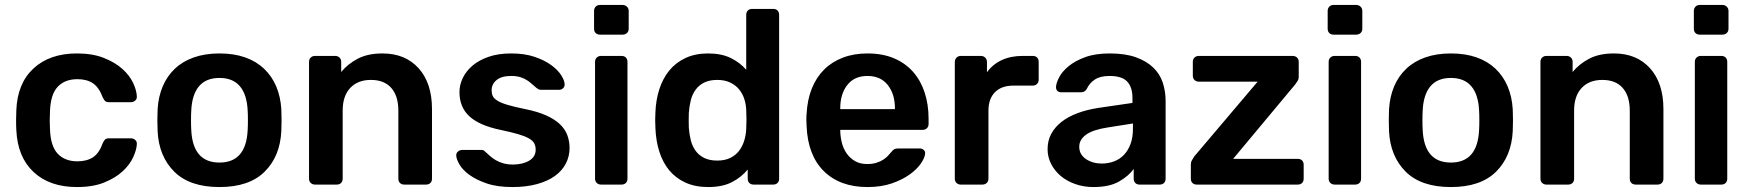

<svg xmlns="http://www.w3.org/2000/svg" viewBox="-20 -746 7068 776"><path d="M291 10Q181 10 116 -50.5Q51 -111 46 -220Q45 -235 45 -259.5Q45 -284 46 -300Q50 -409 115.5 -469.5Q181 -530 291 -530Q354 -530 399.5 -512Q445 -494 474.5 -467.5Q504 -441 518 -411Q532 -381 533 -357Q534 -346 526.5 -339.5Q519 -333 509 -333H421Q410 -333 405 -337.5Q400 -342 395 -353Q380 -393 355.5 -409.5Q331 -426 293 -426Q242 -426 213 -395Q184 -364 182 -295Q181 -277 181 -258Q181 -239 182 -225Q184 -156 213 -125Q242 -94 293 -94Q331 -94 356 -110.5Q381 -127 395 -167Q400 -178 405 -182.5Q410 -187 421 -187H509Q519 -187 526.5 -180.5Q534 -174 533 -163Q532 -141 518.5 -111Q505 -81 476 -54Q447 -27 401.5 -8.5Q356 10 291 10Z M867 10Q747 10 684.5 -52Q622 -114 617 -216Q616 -234 616 -260Q616 -286 617 -304Q620 -355 637.5 -396.5Q655 -438 686.5 -468Q718 -498 763.5 -514Q809 -530 867 -530Q926 -530 971 -514Q1016 -498 1047.5 -468Q1079 -438 1096.5 -396.5Q1114 -355 1117 -304Q1118 -286 1118 -260Q1118 -234 1117 -216Q1112 -114 1049.5 -52Q987 10 867 10ZM867 -89Q975 -89 981 -221Q982 -236 982 -260Q982 -284 981 -299Q978 -364 949.5 -397.5Q921 -431 867 -431Q813 -431 784.5 -397.5Q756 -364 753 -299Q752 -284 752 -260Q752 -236 753 -221Q759 -89 867 -89Z M1253 0Q1243 0 1236 -6.5Q1229 -13 1229 -24V-496Q1229 -507 1236 -513.5Q1243 -520 1253 -520H1335Q1345 -520 1352 -513.5Q1359 -507 1359 -496V-455Q1385 -487 1425.5 -508.5Q1466 -530 1526 -530Q1618 -530 1672 -470Q1726 -410 1726 -305V-24Q1726 -13 1719.5 -6.5Q1713 0 1702 0H1614Q1603 0 1596.5 -6.5Q1590 -13 1590 -24V-299Q1590 -358 1561.5 -390.5Q1533 -423 1479 -423Q1426 -423 1395.5 -390.5Q1365 -358 1365 -299V-24Q1365 -13 1358.5 -6.5Q1352 0 1341 0Z M2051 10Q1990 10 1947.5 -4.5Q1905 -19 1877.5 -39Q1850 -59 1837.5 -80.5Q1825 -102 1824 -116Q1823 -127 1831 -133.5Q1839 -140 1847 -140H1926Q1930 -140 1933 -139Q1936 -138 1941 -133Q1950 -125 1960.5 -115.5Q1971 -106 1984 -98.5Q1997 -91 2014 -86Q2031 -81 2053 -81Q2092 -81 2118.5 -96.5Q2145 -112 2145 -141Q2145 -156 2139 -167Q2133 -178 2117 -187Q2101 -196 2073.5 -204Q2046 -212 2003 -221Q1917 -239 1877 -276Q1837 -313 1837 -374Q1837 -403 1850.5 -431Q1864 -459 1890 -481Q1916 -503 1955 -516.5Q1994 -530 2046 -530Q2100 -530 2140 -516.5Q2180 -503 2207 -483.5Q2234 -464 2247.5 -443Q2261 -422 2262 -407Q2263 -396 2256 -389.5Q2249 -383 2240 -383H2167Q2161 -383 2157 -385Q2153 -387 2149 -390Q2140 -397 2131 -405.5Q2122 -414 2110.5 -421.5Q2099 -429 2083.5 -434Q2068 -439 2046 -439Q2007 -439 1987 -422.5Q1967 -406 1967 -381Q1967 -368 1971.5 -358Q1976 -348 1990.5 -339Q2005 -330 2032 -322Q2059 -314 2103 -305Q2153 -295 2187.5 -279.5Q2222 -264 2243 -244Q2264 -224 2273 -199.5Q2282 -175 2282 -148Q2282 -114 2267 -85Q2252 -56 2223 -35Q2194 -14 2150.5 -2Q2107 10 2051 10Z M2405 -606Q2394 -606 2387.5 -612.5Q2381 -619 2381 -630V-702Q2381 -712 2387.5 -719Q2394 -726 2405 -726H2496Q2507 -726 2514 -719Q2521 -712 2521 -702V-630Q2521 -619 2514 -612.5Q2507 -606 2496 -606ZM2409 0Q2399 0 2392 -6.5Q2385 -13 2385 -24V-496Q2385 -507 2392 -513.5Q2399 -520 2409 -520H2492Q2503 -520 2509.5 -513.5Q2516 -507 2516 -496V-24Q2516 -13 2509.5 -6.5Q2503 0 2492 0Z M2842 10Q2790 10 2750.5 -8Q2711 -26 2685 -57.5Q2659 -89 2645 -132.5Q2631 -176 2629 -228Q2628 -246 2628 -260.5Q2628 -275 2629 -293Q2631 -343 2645 -386Q2659 -429 2685 -461Q2711 -493 2750.5 -511.5Q2790 -530 2842 -530Q2896 -530 2933.5 -511.5Q2971 -493 2996 -464V-686Q2996 -697 3002.5 -703.5Q3009 -710 3020 -710H3105Q3116 -710 3122.5 -703.5Q3129 -697 3129 -686V-24Q3129 -13 3122.5 -6.5Q3116 0 3105 0H3026Q3015 0 3008.5 -6.5Q3002 -13 3002 -24V-61Q2977 -30 2938.5 -10Q2900 10 2842 10ZM2879 -97Q2910 -97 2932 -108Q2954 -119 2967.5 -137Q2981 -155 2988 -178Q2995 -201 2996 -225Q2997 -243 2997 -263.5Q2997 -284 2996 -302Q2995 -325 2988 -346.5Q2981 -368 2967 -385Q2953 -402 2931 -412.5Q2909 -423 2879 -423Q2848 -423 2826.5 -412.5Q2805 -402 2791.5 -383.5Q2778 -365 2772 -341Q2766 -317 2764 -290Q2763 -260 2764 -230Q2766 -203 2772 -179Q2778 -155 2791.5 -136.5Q2805 -118 2826.5 -107.5Q2848 -97 2879 -97Z M3486 10Q3375 10 3310 -54Q3245 -118 3240 -236Q3239 -246 3239 -261.5Q3239 -277 3240 -286Q3243 -343 3261 -388Q3279 -433 3310.5 -464.5Q3342 -496 3386.5 -513Q3431 -530 3486 -530Q3547 -530 3593 -510.5Q3639 -491 3670 -456Q3701 -421 3717 -372.5Q3733 -324 3733 -266V-245Q3733 -234 3726 -227.5Q3719 -221 3708 -221H3376Q3376 -196 3382 -171Q3388 -146 3401.5 -126.5Q3415 -107 3435.5 -95Q3456 -83 3485 -83Q3506 -83 3522 -88Q3538 -93 3549.5 -100.5Q3561 -108 3568.5 -116Q3576 -124 3580 -129Q3589 -140 3594.5 -143Q3600 -146 3611 -146H3697Q3707 -146 3713.5 -140Q3720 -134 3719 -125Q3718 -109 3702.5 -86Q3687 -63 3657.5 -41.5Q3628 -20 3585 -5Q3542 10 3486 10ZM3376 -305H3597V-308Q3597 -366 3568 -402.5Q3539 -439 3486 -439Q3433 -439 3404.5 -402.5Q3376 -366 3376 -308Z M3863 0Q3853 0 3846 -6.5Q3839 -13 3839 -24V-495Q3839 -506 3846 -513Q3853 -520 3863 -520H3944Q3955 -520 3962 -513Q3969 -506 3969 -495V-454Q3992 -486 4028.5 -503Q4065 -520 4113 -520H4154Q4165 -520 4171.5 -513.5Q4178 -507 4178 -496V-424Q4178 -414 4171.5 -407Q4165 -400 4154 -400H4076Q4028 -400 4001.5 -373.5Q3975 -347 3975 -299V-24Q3975 -13 3968 -6.5Q3961 0 3950 0Z M4399 10Q4360 10 4326 -2Q4292 -14 4267.5 -34.5Q4243 -55 4228.5 -83Q4214 -111 4214 -143Q4214 -178 4229 -205.5Q4244 -233 4271 -254Q4298 -275 4336 -289Q4374 -303 4420 -310L4557 -330V-351Q4557 -393 4536 -416Q4515 -439 4464 -439Q4427 -439 4405 -424.5Q4383 -410 4372 -386Q4364 -373 4349 -373H4270Q4248 -373 4248 -395Q4249 -411 4261 -434Q4273 -457 4299 -478.5Q4325 -500 4366 -515Q4407 -530 4465 -530Q4528 -530 4571 -514.5Q4614 -499 4641 -473Q4668 -447 4679.5 -412Q4691 -377 4691 -338V-24Q4691 -13 4684.5 -6.5Q4678 0 4667 0H4586Q4575 0 4568.5 -6.5Q4562 -13 4562 -24V-63Q4542 -35 4503 -12.5Q4464 10 4399 10ZM4433 -85Q4459 -85 4482 -93.5Q4505 -102 4522 -119.5Q4539 -137 4549 -163.5Q4559 -190 4559 -226V-247L4458 -231Q4398 -222 4370 -202Q4342 -182 4342 -153Q4342 -136 4349.5 -123.5Q4357 -111 4370 -102.5Q4383 -94 4399 -89.5Q4415 -85 4433 -85Z M4817 0Q4806 0 4799.5 -6.5Q4793 -13 4793 -24V-81Q4793 -91 4797.5 -98.5Q4802 -106 4807 -114L5063 -416H4825Q4815 -416 4808 -422.5Q4801 -429 4801 -440V-496Q4801 -507 4808 -513.5Q4815 -520 4825 -520H5204Q5215 -520 5222 -513.5Q5229 -507 5229 -496V-435Q5229 -426 5224.5 -419Q5220 -412 5215 -405L4964 -104H5225Q5236 -104 5242.5 -97.5Q5249 -91 5249 -80V-24Q5249 -13 5242.5 -6.5Q5236 0 5225 0Z M5370 -606Q5359 -606 5352.5 -612.5Q5346 -619 5346 -630V-702Q5346 -712 5352.5 -719Q5359 -726 5370 -726H5461Q5472 -726 5479 -719Q5486 -712 5486 -702V-630Q5486 -619 5479 -612.5Q5472 -606 5461 -606ZM5374 0Q5364 0 5357 -6.5Q5350 -13 5350 -24V-496Q5350 -507 5357 -513.5Q5364 -520 5374 -520H5457Q5468 -520 5474.5 -513.5Q5481 -507 5481 -496V-24Q5481 -13 5474.5 -6.5Q5468 0 5457 0Z M5844 10Q5724 10 5661.5 -52Q5599 -114 5594 -216Q5593 -234 5593 -260Q5593 -286 5594 -304Q5597 -355 5614.5 -396.5Q5632 -438 5663.5 -468Q5695 -498 5740.5 -514Q5786 -530 5844 -530Q5903 -530 5948 -514Q5993 -498 6024.5 -468Q6056 -438 6073.5 -396.5Q6091 -355 6094 -304Q6095 -286 6095 -260Q6095 -234 6094 -216Q6089 -114 6026.5 -52Q5964 10 5844 10ZM5844 -89Q5952 -89 5958 -221Q5959 -236 5959 -260Q5959 -284 5958 -299Q5955 -364 5926.5 -397.5Q5898 -431 5844 -431Q5790 -431 5761.5 -397.5Q5733 -364 5730 -299Q5729 -284 5729 -260Q5729 -236 5730 -221Q5736 -89 5844 -89Z M6230 0Q6220 0 6213 -6.5Q6206 -13 6206 -24V-496Q6206 -507 6213 -513.5Q6220 -520 6230 -520H6312Q6322 -520 6329 -513.5Q6336 -507 6336 -496V-455Q6362 -487 6402.5 -508.5Q6443 -530 6503 -530Q6595 -530 6649 -470Q6703 -410 6703 -305V-24Q6703 -13 6696.5 -6.5Q6690 0 6679 0H6591Q6580 0 6573.5 -6.5Q6567 -13 6567 -24V-299Q6567 -358 6538.5 -390.5Q6510 -423 6456 -423Q6403 -423 6372.5 -390.5Q6342 -358 6342 -299V-24Q6342 -13 6335.5 -6.5Q6329 0 6318 0Z M6850 -606Q6839 -606 6832.5 -612.5Q6826 -619 6826 -630V-702Q6826 -712 6832.5 -719Q6839 -726 6850 -726H6941Q6952 -726 6959 -719Q6966 -712 6966 -702V-630Q6966 -619 6959 -612.5Q6952 -606 6941 -606ZM6854 0Q6844 0 6837 -6.5Q6830 -13 6830 -24V-496Q6830 -507 6837 -513.5Q6844 -520 6854 -520H6937Q6948 -520 6954.5 -513.5Q6961 -507 6961 -496V-24Q6961 -13 6954.5 -6.5Q6948 0 6937 0Z"/></svg>

Font: Fz Rubik Med
Style: Regular
Weight: 500
Designer: Hubert and Fischer
Foundry: Hubert and Fischer
Version: Vit hóa bi FontZin.com